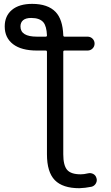

<svg xmlns="http://www.w3.org/2000/svg" viewBox="-20 -785 583 1012"><path d="M220.7 -591.8Q227.5 -591.8 227.5 -598.6Q225.6 -646.5 209 -667Q189.5 -690.4 144.5 -690.4Q116.2 -690.4 102.1 -678.7Q87.9 -667 87.9 -645.5Q87.9 -591.8 174.8 -591.8ZM313.5 28.3Q313.5 85.9 333.5 109.9Q353.5 133.8 405.3 133.8Q422.9 133.8 442.4 128.9Q458 125 471.2 131.8Q484.4 138.7 488.3 153.3Q490.2 159.2 490.2 164.1Q490.2 173.8 485.4 181.6Q477.5 195.3 462.9 199.2Q428.7 206.1 398.4 207Q310.5 207 269 164.6Q227.5 122.1 227.5 28.3V-511.7Q227.5 -518.6 220.7 -518.6H174.8Q92.8 -518.6 48.8 -552.2Q4.9 -585.9 4.9 -645.5Q4.9 -701.2 43 -732.9Q81.1 -764.6 149.4 -764.6Q232.4 -764.6 273.4 -721.7Q310.5 -682.6 313.5 -599.6Q313.5 -591.8 320.3 -591.8H441.4Q457 -591.8 467.8 -581.1Q478.5 -570.3 478.5 -555.2Q478.5 -540 467.8 -529.3Q457 -518.6 441.4 -518.6H320.3Q313.5 -518.6 313.5 -511.7Z"/></svg>

Font: Gen Jyuu Gothic Regular
Style: Regular
Weight: 400
Designer: [Source Han Sans]
Ryoko NISHIZUKA  (kana & ideographs); Paul D. Hunt (Latin, Greek & Cyrillic); Wenlong ZHANG  (bopomofo
Version: Version 1.002.20150607